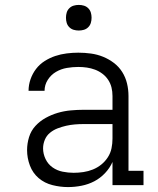

<svg xmlns="http://www.w3.org/2000/svg" viewBox="-20 -752 640 780"><path d="M256 8Q225 8 193 0Q161 -8 137 -28.5Q113 -49 101.5 -79.5Q90 -110 90 -142Q90 -169 98 -195Q106 -221 124 -240.5Q142 -260 165.5 -273Q189 -286 214.5 -293.5Q240 -301 267 -303.5Q294 -306 320 -306H437V-362Q437 -380 433 -396.5Q429 -413 419.5 -427.5Q410 -442 396 -452.5Q382 -463 366 -469Q350 -475 333 -477.5Q316 -480 298 -480Q275 -480 251.5 -476Q228 -472 207.5 -460Q187 -448 174 -427.5Q161 -407 161 -383H96Q96 -407 104 -430Q112 -453 126.5 -472Q141 -491 161.5 -504Q182 -517 204.5 -524.5Q227 -532 251 -535Q275 -538 298 -538Q324 -538 349.5 -534.5Q375 -531 398.5 -521.5Q422 -512 442.5 -496.5Q463 -481 476.5 -459.5Q490 -438 496 -413Q502 -388 502 -362V-58H563V0H437V-94Q426 -69 406.5 -48.5Q387 -28 363 -15.5Q339 -3 311.5 2.5Q284 8 256 8ZM279 -50Q299 -50 319 -53Q339 -56 357.5 -63.5Q376 -71 391.5 -83.5Q407 -96 418 -113Q429 -130 433 -149.5Q437 -169 437 -189V-248H320Q302 -248 284 -246.5Q266 -245 248.5 -241Q231 -237 214 -230.5Q197 -224 183 -212.5Q169 -201 162 -184Q155 -167 155 -149Q155 -127 165 -106Q175 -85 193.5 -72Q212 -59 234.5 -54.5Q257 -50 279 -50ZM300 -628Q289 -628 279 -631Q269 -634 261.5 -641.5Q254 -649 251 -659Q248 -669 248 -680Q248 -691 251 -701Q254 -711 261.5 -718.5Q269 -726 279 -729Q289 -732 300 -732Q311 -732 321 -729Q331 -726 338.5 -718.5Q346 -711 349 -701Q352 -691 352 -680Q352 -669 349 -659Q346 -649 338.5 -641.5Q331 -634 321 -631Q311 -628 300 -628Z"/></svg>

Font: Iosevka Slab Light Extended
Style: Regular
Weight: 300
Width: 7
Monospace: yes
Designer: Belleve Invis
Foundry: Belleve Invis
Version: Version 11.1.0; ttfautohint (v1.8.3)